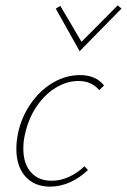

<svg xmlns="http://www.w3.org/2000/svg" viewBox="-20 -692 473 716"><path d="M188 -660 205 -670 284 -536 419 -672 433 -660 277 -501ZM273 -390Q230 -390 189 -365.5Q148 -341 117.5 -296.5Q87 -252 74 -195Q67 -167 67 -138Q67 -82 95 -50Q123 -18 172 -18Q206 -18 237.5 -32.5Q269 -47 295 -72L308 -58Q278 -29 241.5 -12.5Q205 4 167 4Q108 4 74.5 -34Q41 -72 41 -137Q41 -164 47 -194Q60 -256 95 -306Q130 -356 178 -384Q226 -412 278 -412Q338 -412 368 -373L350 -356Q321 -390 273 -390Z"/></svg>

Font: Ysabeau Infant Extralight
Style: Italic
Weight: 200
Italic angle: -12°
Designer: Christian Thalmann (Catharsis Fonts)
Version: Version 0.003